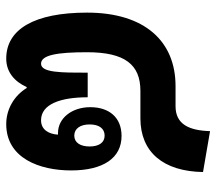

<svg xmlns="http://www.w3.org/2000/svg" viewBox="-58 -606 678 601"><g transform="rotate(90 280.5 -306.0)"><path d="M164 13C206 13 236 -13 253 -51H256C280 -12 322 13 369 13C476 13 514 -92 514 -190C514 -291 475 -348 406 -348C348 -348 316 -309 316 -250C316 -193 350 -149 397 -149H402C400 -119 386 -96 357 -96C306 -96 285 -158 285 -242H208C208 -159 208 -96 180 -96C153 -96 144 -145 144 -240C144 -359 183 -407 265 -407H351C457 -407 517 -479 519 -603L391 -625C389 -560 370 -517 313 -517H250C110 -517 20 -421 20 -240C20 -75 72 13 164 13ZM405 -200C383 -200 370 -219 370 -248C370 -278 383 -295 405 -295C427 -295 439 -277 439 -248C439 -219 427 -200 405 -200Z"/></g></svg>

Font: Noto Sans Thai Looped ExtraCondensed
Style: Bold
Weight: 700
Width: 2
Designer: Sasikarn Vongin, Ben Mitchell
Foundry: The Fontpad Ltd
Version: Version 1.001